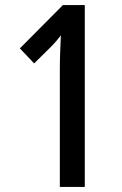

<svg xmlns="http://www.w3.org/2000/svg" viewBox="-20 -734 481 754"><path d="M313 0V-714H227L58 -544L114 -485L176 -546C197 -567 210 -583 219 -595C217 -551 215 -506 215 -462V0Z"/></svg>

Font: Noto Sans Armenian ExtraCondensed Medium
Style: Regular
Weight: 500
Width: 2
Designer: Monotype Design Team
Foundry: Monotype Imaging Inc.
Version: Version 2.008